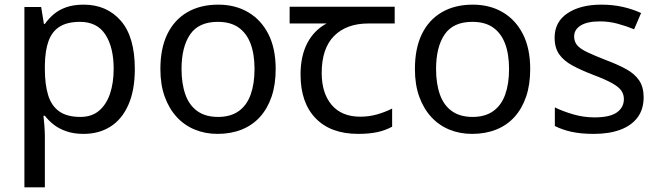

<svg xmlns="http://www.w3.org/2000/svg" viewBox="-20 -566 2834 826"><path d="M340 -546Q439 -546 499.5 -477Q560 -408 560 -269Q560 -178 532.5 -115.5Q505 -53 455.5 -21.5Q406 10 339 10Q298 10 266 -1Q234 -12 211.5 -29.5Q189 -47 173 -68H167Q169 -51 171 -25Q173 1 173 20V240H85V-536H157L169 -463H173Q189 -486 211.5 -505Q234 -524 265.5 -535Q297 -546 340 -546ZM324 -472Q270 -472 237 -451.5Q204 -431 189 -390Q174 -349 173 -286V-269Q173 -203 187 -157Q201 -111 234.5 -87Q268 -63 326 -63Q375 -63 406.5 -90Q438 -117 453.5 -163.5Q469 -210 469 -270Q469 -362 433.5 -417Q398 -472 324 -472Z M1166 -269Q1166 -202 1148.5 -150.5Q1131 -99 1098.5 -63Q1066 -27 1019.5 -8.5Q973 10 916 10Q863 10 818 -8.5Q773 -27 740 -63Q707 -99 688.5 -150.5Q670 -202 670 -269Q670 -358 700 -419.5Q730 -481 786 -513.5Q842 -546 919 -546Q992 -546 1047.5 -513.5Q1103 -481 1134.5 -419.5Q1166 -358 1166 -269ZM761 -269Q761 -206 777.5 -159.5Q794 -113 829 -88Q864 -63 918 -63Q972 -63 1007 -88Q1042 -113 1058.5 -159.5Q1075 -206 1075 -269Q1075 -333 1058 -378Q1041 -423 1006.5 -447.5Q972 -472 917 -472Q835 -472 798 -418Q761 -364 761 -269Z M1521 10Q1403 10 1338 -57Q1273 -124 1273 -245Q1273 -325 1302 -380.5Q1331 -436 1385 -465H1226V-537H1678V-465H1565Q1471 -465 1417.5 -411.5Q1364 -358 1364 -252Q1364 -165 1407 -114.5Q1450 -64 1530 -64Q1567 -64 1601 -73.5Q1635 -83 1667 -99V-21Q1638 -5 1603 2.5Q1568 10 1521 10Z M2261 -269Q2261 -202 2243.5 -150.5Q2226 -99 2193.5 -63Q2161 -27 2114.5 -8.5Q2068 10 2011 10Q1958 10 1913 -8.5Q1868 -27 1835 -63Q1802 -99 1783.5 -150.5Q1765 -202 1765 -269Q1765 -358 1795 -419.5Q1825 -481 1881 -513.5Q1937 -546 2014 -546Q2087 -546 2142.5 -513.5Q2198 -481 2229.5 -419.5Q2261 -358 2261 -269ZM1856 -269Q1856 -206 1872.5 -159.5Q1889 -113 1924 -88Q1959 -63 2013 -63Q2067 -63 2102 -88Q2137 -113 2153.5 -159.5Q2170 -206 2170 -269Q2170 -333 2153 -378Q2136 -423 2101.5 -447.5Q2067 -472 2012 -472Q1930 -472 1893 -418Q1856 -364 1856 -269Z M2749 -148Q2749 -96 2723 -61Q2697 -26 2649 -8Q2601 10 2535 10Q2479 10 2438.5 1Q2398 -8 2367 -24V-104Q2399 -88 2444.5 -74.5Q2490 -61 2537 -61Q2604 -61 2634 -82.5Q2664 -104 2664 -140Q2664 -160 2653 -176Q2642 -192 2613.5 -208Q2585 -224 2532 -244Q2480 -264 2443 -284Q2406 -304 2386 -332Q2366 -360 2366 -404Q2366 -472 2421.5 -509Q2477 -546 2567 -546Q2616 -546 2658.5 -536.5Q2701 -527 2738 -510L2708 -440Q2674 -454 2637 -464Q2600 -474 2561 -474Q2507 -474 2478.5 -456.5Q2450 -439 2450 -409Q2450 -387 2463 -371.5Q2476 -356 2506.5 -341.5Q2537 -327 2588 -307Q2639 -288 2675 -268Q2711 -248 2730 -219.5Q2749 -191 2749 -148Z"/></svg>

Font: ukorean85
Style: Book
Weight: 400
Designer: Jelle Bosma - Monotype Design Team
Foundry: Monotype Imaging Inc.
Version: Version 2.003